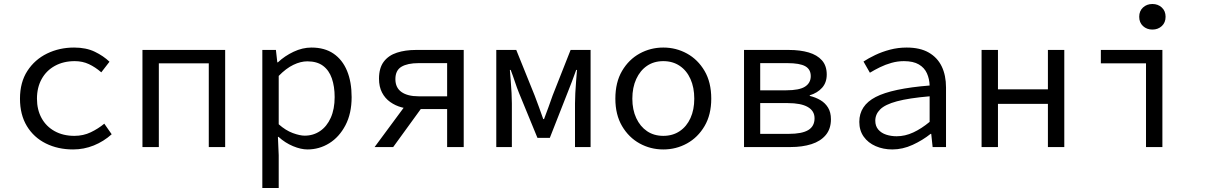

<svg xmlns="http://www.w3.org/2000/svg" viewBox="-20 -736 6040 961"><path d="M346 12Q270 12 209.5 -18Q149 -48 114.5 -105Q80 -162 80 -242Q80 -324 117 -381Q154 -438 215.5 -468Q277 -498 351 -498Q411 -498 454.5 -477Q498 -456 528 -427L487 -374Q457 -400 425 -415Q393 -430 354 -430Q298 -430 255 -406.5Q212 -383 188.5 -340.5Q165 -298 165 -242Q165 -187 188 -145Q211 -103 253.5 -79.5Q296 -56 352 -56Q397 -56 434.5 -74Q472 -92 502 -117L539 -64Q499 -28 449.5 -8Q400 12 346 12Z M693 0V-486H1107V0H1025V-419H775V0Z M1293 205V-486H1361L1368 -424H1371Q1405 -456 1449.5 -477Q1494 -498 1539 -498Q1605 -498 1649.5 -467.5Q1694 -437 1717 -381.5Q1740 -326 1740 -250Q1740 -168 1709 -109Q1678 -50 1628 -19Q1578 12 1519 12Q1486 12 1446.5 -4.5Q1407 -21 1374 -51H1371L1375 41V205ZM1505 -57Q1548 -57 1582 -80Q1616 -103 1635.5 -146.5Q1655 -190 1655 -250Q1655 -303 1641 -343.5Q1627 -384 1597 -406.5Q1567 -429 1518 -429Q1485 -429 1448.5 -411.5Q1412 -394 1375 -356V-114Q1410 -83 1445.5 -70Q1481 -57 1505 -57Z M2218 0V-190H2057Q2023 -190 1991 -198.5Q1959 -207 1933 -225.5Q1907 -244 1892 -273Q1877 -302 1877 -342Q1877 -396 1901 -427.5Q1925 -459 1967 -472.5Q2009 -486 2061 -486H2301V0ZM2075 -254H2218V-420H2075Q2020 -420 1989.5 -402Q1959 -384 1959 -340Q1959 -297 1989.5 -275.5Q2020 -254 2075 -254ZM1855 0 2028 -234 2099 -208 1948 0Z M2464 0V-486H2564L2656 -258Q2667 -228 2678 -199Q2689 -170 2699 -140H2703Q2714 -170 2725 -199Q2736 -228 2746 -258L2836 -486H2936V0H2858V-218Q2858 -240 2859.5 -269.5Q2861 -299 2863.5 -330Q2866 -361 2868 -386H2864Q2854 -358 2842.5 -327.5Q2831 -297 2820 -270L2732 -46H2670L2578 -270Q2567 -297 2557 -327.5Q2547 -358 2536 -386H2532Q2534 -361 2536.5 -330Q2539 -299 2540.5 -269.5Q2542 -240 2542 -218V0Z M3300 12Q3236 12 3181.5 -18Q3127 -48 3093.5 -105Q3060 -162 3060 -242Q3060 -324 3093.5 -381Q3127 -438 3181.5 -468Q3236 -498 3300 -498Q3364 -498 3418.5 -468Q3473 -438 3506.5 -381Q3540 -324 3540 -242Q3540 -162 3506.5 -105Q3473 -48 3418.5 -18Q3364 12 3300 12ZM3300 -56Q3347 -56 3382 -79.5Q3417 -103 3436 -145Q3455 -187 3455 -242Q3455 -298 3436 -340.5Q3417 -383 3382 -406.5Q3347 -430 3300 -430Q3253 -430 3218.5 -406.5Q3184 -383 3164.5 -340.5Q3145 -298 3145 -242Q3145 -187 3164.5 -145Q3184 -103 3218.5 -79.5Q3253 -56 3300 -56Z M3704 0V-486H3929Q3985 -486 4027.5 -473.5Q4070 -461 4094 -434Q4118 -407 4118 -363Q4118 -323 4095 -297Q4072 -271 4033 -259V-256Q4062 -249 4086 -235Q4110 -221 4124.5 -197.5Q4139 -174 4139 -139Q4139 -91 4113 -60Q4087 -29 4041.5 -14.5Q3996 0 3937 0ZM3785 -284H3915Q3981 -284 4009.5 -302.5Q4038 -321 4038 -355Q4038 -389 4010.5 -404.5Q3983 -420 3921 -420H3785ZM3785 -66H3928Q3994 -66 4025.5 -85Q4057 -104 4057 -144Q4057 -181 4023 -200.5Q3989 -220 3923 -220H3785Z M4446 12Q4401 12 4363 -4.5Q4325 -21 4303 -52Q4281 -83 4281 -126Q4281 -208 4363 -250.5Q4445 -293 4633 -308Q4632 -341 4619.5 -369Q4607 -397 4579 -413.5Q4551 -430 4504 -430Q4473 -430 4442.5 -421.5Q4412 -413 4384.5 -399.5Q4357 -386 4334 -372L4302 -428Q4326 -444 4360.5 -460.5Q4395 -477 4435 -487.5Q4475 -498 4518 -498Q4585 -498 4628.5 -473Q4672 -448 4693.5 -403.5Q4715 -359 4715 -298V0H4648L4641 -66H4638Q4598 -34 4548 -11Q4498 12 4446 12ZM4468 -54Q4510 -54 4551 -73Q4592 -92 4633 -126V-254Q4529 -245 4469.5 -229Q4410 -213 4385.5 -188.5Q4361 -164 4361 -132Q4361 -105 4376 -87.5Q4391 -70 4415.5 -62Q4440 -54 4468 -54Z M4893 0V-486H4975V-289H5225V-486H5307V0H5225V-216H4975V0Z M5716 0V-419H5490V-486H5798V0ZM5748 -588Q5720 -588 5701 -605.5Q5682 -623 5682 -652Q5682 -681 5701 -698.5Q5720 -716 5748 -716Q5776 -716 5795 -698.5Q5814 -681 5814 -652Q5814 -623 5795 -605.5Q5776 -588 5748 -588Z"/></svg>

Font: Source Code Pro
Style: Regular
Weight: 400
Monospace: yes
Designer: Paul D. Hunt, Teo Tuominen
Foundry: Adobe Systems Incorporated
Version: Version 1.018;hotconv 1.0.116;makeotfexe 2.5.65601